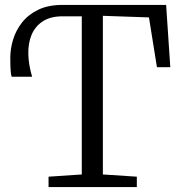

<svg xmlns="http://www.w3.org/2000/svg" viewBox="-20 -763 736 783"><path d="M178 0V-42.5L313.5 -51.5V-696.5H235.5Q186.5 -696.5 155.2 -676.5Q124 -656.5 109.2 -622Q94.5 -587.5 95.5 -543Q96.5 -498.5 111 -450H27.5Q25 -456.5 23.5 -473.8Q22 -491 22 -528.5Q22 -563.5 33.2 -601Q44.5 -638.5 69.5 -670.8Q94.5 -703 135.5 -723Q176.5 -743 235.5 -743H657.5L674.5 -489H620L587.5 -692L399.5 -698.5V-51.5L538 -42.5V0Z"/></svg>

Font: Merriweather 20pt Light
Style: Regular
Weight: 300
Version: Version 2.100